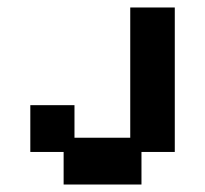

<svg xmlns="http://www.w3.org/2000/svg" viewBox="-20 -481 548 513"><path d="M150 12V-75H61V-200H179V-113H328V-461H447V-75H358V12Z"/></svg>

Font: Pixelify Sans SemiBold
Style: Regular
Weight: 600
Designer: Stefie Justprince
Foundry: Typecalism Foundryline
Version: Version 1.000